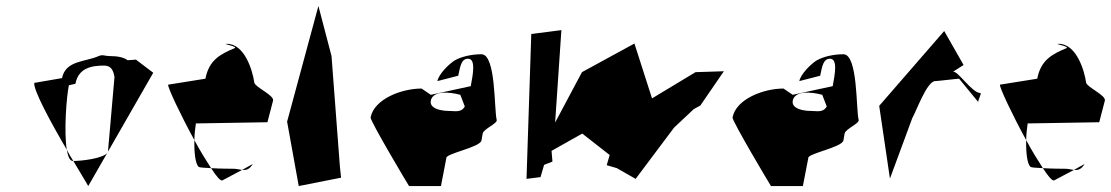

<svg xmlns="http://www.w3.org/2000/svg" viewBox="-20 -624 3726 644"><path d="M95 -346C91 -323 151 -212 204 -122C194 -183 203 -299 211 -338L233 -343C243 -397 289 -404 329 -404C353 -404 360 -388 364 -366L342 -114C330 -92 251 -84 226 -84C255 -36 276 0 276 0L494 -380L436 -424L408 -422C396 -431 377 -436 347 -436C331 -436 325 -442 311 -436C267 -416 200 -422 188 -362ZM204 -122C208 -99 214 -84 225 -84H226C218 -96 211 -108 204 -122Z M544 -340C542 -331 586 -238 632 -154C632 -174 635 -195 637 -210L877 -214L896 -287C899 -305 835 -332 833 -347C827 -389 800 -477 741 -477C722 -477 782 -468 766 -462C718 -442 681 -422 669 -360ZM632 -154C631 -114 635 -73 647 -64C650 -62 667 -61 688 -60C672 -85 651 -118 632 -154ZM688 -60C706 -32 720 -16 726 -19L792 -54C783 -55 774 -58 762 -58C756 -58 719 -58 688 -60ZM792 -54C806 -53 816 -55 828 -74Z M943 -216 982 0 1124 -28 1120 -66 1092 -436 1048 -604Z M1223 -230C1221 -219 1349 -4 1352 0H1459L1477 -93C1472 -109 1590 -129 1595 -153L1599 -176C1602 -192 1650 -210 1646 -222C1637 -256 1644 -442 1595 -442C1561 -442 1526 -434 1503 -420C1485 -408 1452 -376 1447 -352L1517 -370C1524 -404 1528 -427 1550 -427C1576 -427 1567 -377 1559 -335L1425 -306L1394 -327C1327 -327 1235 -292 1223 -230ZM1425 -286C1434 -332 1524 -306 1524 -306L1539 -267C1527 -245 1506 -252 1484 -252C1464 -252 1420 -258 1425 -286Z M1762 -510 1746 -24 1793 -30 1805 -71 1833 -82 1830 -118 1933 -176 2025 -104 2015 -70 2049 -60 2112 -24 2241 -196 2307 -258 2329 -270 2408 -385 2313 -382 2167 -294 2108 -478 1932 -382 1842 -213 1863 -523Z M2437 -230C2435 -219 2563 -4 2566 0H2673L2691 -93C2686 -109 2804 -129 2809 -153L2813 -176C2816 -192 2864 -210 2860 -222C2851 -256 2858 -442 2809 -442C2775 -442 2740 -434 2717 -420C2699 -408 2666 -376 2661 -352L2731 -370C2738 -404 2742 -427 2764 -427C2790 -427 2781 -377 2773 -335L2639 -306L2608 -327C2541 -327 2449 -292 2437 -230ZM2639 -286C2648 -332 2738 -306 2738 -306L2753 -267C2741 -245 2720 -252 2698 -252C2678 -252 2634 -258 2639 -286Z M2929 -269 2965 -25 3040 -228C3053 -250 3089 -352 3117 -352C3125 -352 3190 -360 3197 -360L3261 -282C3260 -288 3274 -312 3268 -312C3240 -312 3191 -390 3176 -383L3212 -406L3147 -520ZM3261 -280C3260 -280 3261 -281 3261 -282C3261 -282 3261 -280 3261 -280Z M3334 -340C3332 -331 3376 -238 3422 -154C3422 -174 3425 -195 3427 -210L3667 -214L3686 -287C3689 -305 3625 -332 3623 -347C3617 -389 3590 -477 3531 -477C3512 -477 3572 -468 3556 -462C3508 -442 3471 -422 3459 -360ZM3422 -154C3421 -114 3425 -73 3437 -64C3440 -62 3457 -61 3478 -60C3462 -85 3441 -118 3422 -154ZM3478 -60C3496 -32 3510 -16 3516 -19L3582 -54C3573 -55 3564 -58 3552 -58C3546 -58 3509 -58 3478 -60ZM3582 -54C3596 -53 3606 -55 3618 -74Z"/></svg>

Font: Corrode
Style: Ita
Weight: 400
Designer: Mew Too
Version: Version 0.532